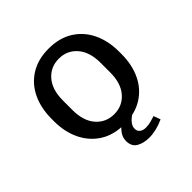

<svg xmlns="http://www.w3.org/2000/svg" viewBox="-176 -664 951 951"><g transform="rotate(-45 300.0 -188.5)"><path d="M300 10Q225 10 172.5 -23.5Q120 -57 92 -115Q64 -173 64 -247V-264Q64 -340 92 -398Q120 -456 173 -488.5Q226 -521 299 -521Q374 -521 427 -488Q480 -455 508 -397Q536 -339 536 -264V-247Q536 -171 508 -113Q480 -55 427 -22.5Q374 10 300 10ZM300 -61Q358 -61 395 -103.5Q432 -146 432 -222V-289Q432 -365 395 -407.5Q358 -450 300 -450Q242 -450 205 -407.5Q168 -365 168 -289V-222Q168 -146 205 -103.5Q242 -61 300 -61ZM341 144Q301 144 274 128Q247 112 247 74Q247 50 261 30Q275 10 291 0H367Q346 12 333 28Q320 44 320 61Q320 78 332 87.5Q344 97 364 97Q382 97 398.5 92.5Q415 88 431 83L444 119Q419 131 392 137.5Q365 144 341 144Z"/></g></svg>

Font: Chivo Mono
Style: Regular
Weight: 400
Monospace: yes
Designer: Hector Gatti
Foundry: Omnibus-Type
Version: Version 1.008; ttfautohint (v1.8.4.7-5d5b)